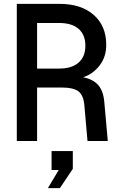

<svg xmlns="http://www.w3.org/2000/svg" viewBox="-20 -730 640 994"><path d="M67 0V-710H288Q400 -710 465 -653Q530 -596 530 -498Q530 -434 494.5 -389.5Q459 -345 410 -330Q462 -320 488.5 -289.5Q515 -259 520 -202L538 0H433L417 -182Q413 -235 387.5 -256Q362 -277 296 -277H172V0ZM172 -375H286Q352 -375 387 -406Q422 -437 422 -493Q422 -550 387 -580.5Q352 -611 286 -611H172ZM228 244 284 150H247V52H357V144L290 244Z"/></svg>

Font: Geist Mono Medium
Style: Regular
Weight: 500
Monospace: yes
Designer: Basement.studio, Andrés Briganti, Mateo Zaragoza
Foundry: Basement.studio, Vercel, Andrés Briganti, Guido Ferreyra, Mateo Zaragoza
Version: Version 1.500; ttfautohint (v1.8.4.7-5d5b)